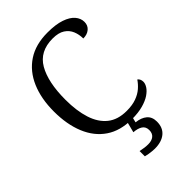

<svg xmlns="http://www.w3.org/2000/svg" viewBox="-278 -826 1164 1164"><g transform="rotate(-45 303.5 -244.5)"><path d="M358.7 10Q258.7 10 191.7 -35.7Q124.7 -81.3 90.5 -164.2Q56.3 -247 56.3 -358Q56.3 -468 91.8 -550.3Q127.3 -632.7 196.3 -678.3Q265.3 -724 367.7 -724Q437.7 -724 482.8 -708.5Q528 -693 550 -667.3Q572 -641.7 572 -610.7Q572 -580.7 550.8 -562.7Q529.7 -544.7 495.7 -544.7Q495.7 -579 483.5 -608.8Q471.3 -638.7 442.7 -657.5Q414 -676.3 364 -676.3Q253.3 -676.3 204.8 -592.7Q156.3 -509 156.3 -358Q156.3 -263.3 178.7 -193.7Q201 -124 248.3 -86Q295.7 -48 371.3 -48Q420 -48 454.3 -60.5Q488.7 -73 512.2 -93.5Q535.7 -114 551.3 -137.7Q559 -132.3 563.5 -123.2Q568 -114 568 -101.7Q568 -85 555.8 -65.8Q543.7 -46.7 518.5 -29.5Q493.3 -12.3 453.5 -1.2Q413.7 10 358.7 10ZM330 234.7Q320 234.7 306.7 233.3Q293.3 232 279.8 229.7Q266.3 227.3 254.3 224.3V179Q272.3 183 289.3 185.2Q306.3 187.3 320.7 187.3Q351 187.3 368.5 173Q386 158.7 386 130.7Q386 101.3 364.7 87.7Q343.3 74 308.3 71.7L329 -9H372L360.3 38.7Q404.3 43.3 429.8 65Q455.3 86.7 455.3 127Q455.3 179.3 421.8 207Q388.3 234.7 330 234.7Z"/></g></svg>

Font: Noto Serif Hentaigana ExtraLight
Style: Regular
Weight: 200
Designer: Kazuhiro Yamada
Foundry: nipponia
Version: Version 1.000